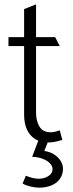

<svg xmlns="http://www.w3.org/2000/svg" viewBox="-20 -643 335 884"><path d="M234 -472H146V-623L91 -601V-472H19V-431H91V-116Q91 -74 104.5 -45.5Q118 -17 143 -2Q168 13 201 13Q214 13 226.5 11Q239 9 249.5 6Q260 3 267 1L255 -43Q250 -41 237.5 -37.5Q225 -34 214 -34Q177 -34 161.5 -60.5Q146 -87 146 -123V-431H255ZM128 79Q156 80 177.5 88.5Q199 97 210.5 109.5Q222 122 222 136Q222 155 203 167.5Q184 180 158 180Q142 180 125 175Q108 170 99 166L84 202Q97 210 119.5 215.5Q142 221 160 221Q191 221 216 211Q241 201 255.5 181Q270 161 270 134Q270 116 260 99Q250 82 230.5 69Q211 56 184 52L210 -13H163Z"/></svg>

Font: Catamaran ExtraLight
Style: Regular
Weight: 250
Designer: Pria Ravichandran
Version: Version 2.000